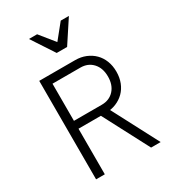

<svg xmlns="http://www.w3.org/2000/svg" viewBox="-226 -1068 1052 1182"><g transform="rotate(-30 300.0 -477.5)"><path d="M162 -380V-644H360Q414 -644 447 -608Q480 -572 480 -512Q480 -452 447 -416Q414 -380 360 -380ZM100 0H162V-324H338L305 -355L491 0H559L373 -355L355 -324Q396 -324 430 -338Q464 -352 488.5 -376.5Q513 -401 526.5 -435.5Q540 -470 540 -512Q540 -554 526.5 -588.5Q513 -623 488.5 -647.5Q464 -672 430 -686Q396 -700 355 -700H100ZM279 -795H353L458 -955H400L316 -851L232 -955H174Z"/></g></svg>

Font: CommitMonoV142 ExtLt
Style: Regular
Weight: 200
Monospace: yes
Designer: Eigil Nikolajsen
Foundry: Eigil Nikolajsen
Version: Version 1.142